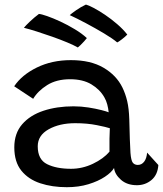

<svg xmlns="http://www.w3.org/2000/svg" viewBox="-20 -788 696 819"><path d="M265 10.5Q202.5 10.5 151.8 -6.2Q101 -23 71 -60.2Q41 -97.5 41 -159.5Q41 -219 74.5 -257.8Q108 -296.5 165.2 -315.5Q222.5 -334.5 293.5 -334.5Q326 -334.5 357.5 -329.5Q389 -324.5 412.2 -318.5Q435.5 -312.5 443.5 -309Q442 -325.5 437.5 -342.5Q433 -359.5 425 -373Q406 -406.5 369.8 -428.2Q333.5 -450 279 -450Q221 -450 181.2 -425Q141.5 -400 121.5 -366.5L40.5 -420Q73 -468.5 137.2 -500Q201.5 -531.5 282.5 -531.5Q366.5 -531.5 421.5 -499.2Q476.5 -467 502 -415Q515 -388.5 522.5 -357Q530 -325.5 531.5 -279Q532.5 -230 533.8 -195.2Q535 -160.5 536.5 -136Q539 -103.5 546.5 -94Q554 -84.5 568 -84.5Q584 -84.5 594.8 -98.2Q605.5 -112 607.5 -137L655.5 -84Q652.5 -42 626 -20Q599.5 2 564 2Q522 2 495.8 -21.2Q469.5 -44.5 466.5 -71.5Q456 -53 427.5 -34Q399 -15 357.2 -2.2Q315.5 10.5 265 10.5ZM283 -68Q331.5 -68 376.5 -89.5Q421.5 -111 447 -141Q446.5 -171.5 447 -196Q447.5 -220.5 448.5 -241Q434 -246 393 -254.2Q352 -262.5 300.5 -262.5Q234 -262.5 187.5 -236.5Q141 -210.5 141 -164Q141 -107.5 180.8 -87.8Q220.5 -68 283 -68ZM346.5 -768.5Q357 -766 379 -754.5Q401 -743 427.8 -725Q454.5 -707 480 -685Q505.5 -663 523 -640.5Q514 -631 499.5 -620Q485 -609 480 -607Q460.5 -623.5 423.8 -645.5Q387 -667.5 347 -688.8Q307 -710 277.5 -723.5Q285 -730.5 305 -744.5Q325 -758.5 346.5 -768.5ZM146 -728.5Q156.5 -728 181.5 -719.2Q206.5 -710.5 237.8 -696Q269 -681.5 299.2 -663.2Q329.5 -645 350.5 -625.5Q347 -620.5 339 -611.8Q331 -603 323 -595.2Q315 -587.5 312 -585.5Q295.5 -595 266.8 -607Q238 -619 204.2 -631Q170.5 -643 138.2 -653.2Q106 -663.5 82 -669.5Q88.5 -678 107.5 -696Q126.5 -714 146 -728.5Z"/></svg>

Font: Grandstander
Style: Regular
Weight: 400
Designer: Tyler Finck
Foundry: Etcetera Type Co
Version: Version 1.200; ttfautohint (v1.8.3)